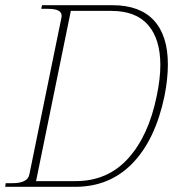

<svg xmlns="http://www.w3.org/2000/svg" viewBox="-36 -720 667 740"><path d="M-14 -14H12Q70 -14 77 -47L201 -653Q204 -670 191 -678Q178 -686 149 -686H123L126 -700H397Q503 -700 557 -641.5Q611 -583 611 -472Q611 -415 598 -350Q563 -182 475 -91Q387 0 254 0H-16ZM256 -22Q379 -22 458 -109.5Q537 -197 568 -350Q582 -417 582 -469Q582 -569 535 -623.5Q488 -678 393 -678H237L103 -22Z"/></svg>

Font: Taviraj Thin
Style: Italic
Weight: 250
Italic angle: -12°
Designer: Katatrad Team
Foundry: CadsonDemak
Version: Version 1.001